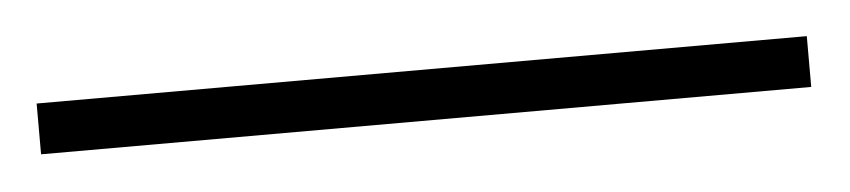

<svg xmlns="http://www.w3.org/2000/svg" viewBox="-22 22 500 113"><g transform="rotate(-5 228.0 78.0)"><path d="M0 93V63H455V93Z"/></g></svg>

Font: AXENEO7
Style: Regular
Weight: 400
Designer: Hector Gatti, Simon Guibord
Foundry: Omnibus-Type, Jean-Christophe Thérien
Version: Version 1.000